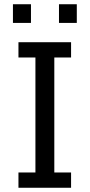

<svg xmlns="http://www.w3.org/2000/svg" viewBox="-20 -885 422 905"><path d="M67 0V-72H147V-614H67V-686H315V-614H236V-72H315V0ZM41 -777V-865H126V-777ZM258 -777V-865H342V-777Z"/></svg>

Font: Chivo Medium Light
Style: Regular
Weight: 300
Version: Version 2.002